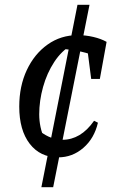

<svg xmlns="http://www.w3.org/2000/svg" viewBox="-20 -645 514 798"><path d="M201 133H152L302 -625H352ZM222 9Q147 9 103.5 -47.5Q60 -104 60 -202Q60 -287 91.5 -354Q123 -421 178 -460Q233 -499 303 -499Q336 -499 368 -491.5Q400 -484 423 -471L392 -406Q321 -437 232 -442L278 -458Q236 -434 205.5 -387.5Q175 -341 159 -283.5Q143 -226 143 -170Q143 -143 148.5 -117Q154 -91 165 -69L148 -98Q170 -81 193.5 -72.5Q217 -64 240 -64Q277 -64 310 -83.5Q343 -103 371 -143L387 -135Q372 -70 326.5 -30.5Q281 9 222 9ZM359 -317 339 -472 423 -471 395 -317Z"/></svg>

Font: Piazzolla Thin Medium
Style: Italic
Weight: 500
Italic angle: -11.3°
Version: Version 2.005